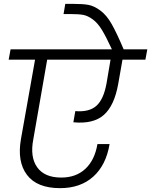

<svg xmlns="http://www.w3.org/2000/svg" viewBox="-20 -996 785 997"><path d="M292 -19Q172 -19 120 -88Q68 -157 89 -275L162 -686H25L35 -740H561Q531 -805 509 -841Q487 -877 461.5 -895.5Q436 -914 413 -918.5Q390 -923 348 -923H310L319 -976H357Q411 -976 440 -970.5Q469 -965 501.5 -941Q534 -917 560.5 -870Q587 -823 622 -740H745L735 -686H616L594 -561Q574 -448 519.5 -399.5Q465 -351 361 -361L371 -419Q443 -413 480.5 -446.5Q518 -480 533 -562L554 -686H225L153 -273Q135 -181 173 -127.5Q211 -74 298 -74Q375 -74 423.5 -119.5Q472 -165 486 -248H549Q531 -139 464.5 -79Q398 -19 292 -19Z"/></svg>

Font: Poppins Light
Style: Italic
Weight: 300
Italic angle: -10°
Designer: Ninad Kale (Devanagari), Jonny Pinhorn (Latin)
Foundry: Indian Type Foundry
Version: Version 3.200;PS 1.000;hotconv 16.6.54;makeotf.lib2.5.65590